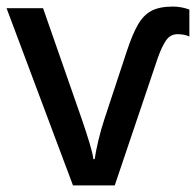

<svg xmlns="http://www.w3.org/2000/svg" viewBox="-20 -564 596 584"><path d="M506 -544Q531 -544 556 -535V-453Q541 -460 520 -460Q498 -460 485 -441Q472 -422 460 -388L329 0H202L0 -539H111L230 -198Q243 -160 252.5 -128.5Q262 -97 264 -80H268Q271 -102 279 -136Q287 -170 298 -203L365 -406Q382 -458 399 -488Q416 -518 440.5 -531Q465 -544 506 -544Z"/></svg>

Font: Noto Sans Medium
Style: Regular
Weight: 500
Designer: Monotype Design Team
Foundry: Monotype Imaging Inc.
Version: Version 2.007